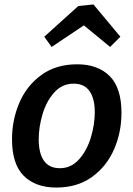

<svg xmlns="http://www.w3.org/2000/svg" viewBox="-20 -832 599 863"><path d="M526 -325Q526 -238 493 -161.5Q460 -85 394 -37Q328 11 233 11Q140 11 87 -41.5Q34 -94 34 -206Q34 -293 67 -370Q100 -447 166 -495Q232 -543 327 -543Q420 -543 473 -490Q526 -437 526 -325ZM154 -206Q154 -143 177.5 -109.5Q201 -76 249 -76Q300 -76 335.5 -116Q371 -156 388.5 -214.5Q406 -273 406 -327Q406 -389 382.5 -422.5Q359 -456 311 -456Q259 -456 223.5 -416Q188 -376 171 -318Q154 -260 154 -206ZM400 -812 521 -667 475 -621 357 -718 212 -621 179 -667 332 -805Z"/></svg>

Font: Bitter Pro SemiBold
Style: Italic
Weight: 600
Italic angle: -9°
Designer: Sol Matas, and Bitter project Authors
Foundry: Sol Matas
Version: Version 1.010